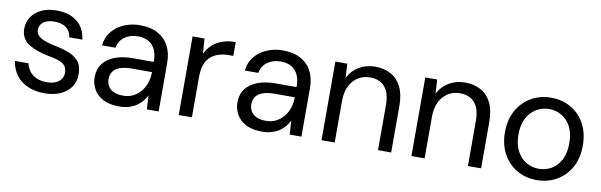

<svg xmlns="http://www.w3.org/2000/svg" viewBox="-41 -853 3774 1205"><g transform="rotate(10 1846.5 -250.5)"><path d="M259 12Q198 12 151.5 -8.5Q105 -29 77 -67Q49 -105 42 -156H128Q134 -129 150 -107Q166 -85 194 -72Q222 -59 260 -59Q296 -59 318.5 -69.5Q341 -80 352.5 -97.5Q364 -115 364 -136Q364 -167 349.5 -183Q335 -199 307 -208Q279 -217 240 -224Q208 -230 176.5 -240.5Q145 -251 119.5 -266.5Q94 -282 79 -306Q64 -330 64 -365Q64 -408 86.5 -441.5Q109 -475 149.5 -494Q190 -513 246 -513Q326 -513 376 -474Q426 -435 435 -361H352Q347 -399 319.5 -420.5Q292 -442 245 -442Q198 -442 173.5 -423Q149 -404 149 -373Q149 -353 163 -338Q177 -323 203.5 -312.5Q230 -302 268 -294Q317 -285 358 -270Q399 -255 424.5 -226Q450 -197 450 -143Q451 -97 427 -62Q403 -27 360.5 -7.5Q318 12 259 12Z M735 12Q673 12 632.5 -9Q592 -30 572 -65.5Q552 -101 552 -143Q552 -194 578.5 -229Q605 -264 653.5 -282.5Q702 -301 767 -301H901Q901 -348 886.5 -379Q872 -410 844 -426Q816 -442 776 -442Q728 -442 692.5 -417.5Q657 -393 649 -347H563Q569 -400 599.5 -437Q630 -474 677 -493.5Q724 -513 776 -513Q845 -513 891.5 -487.5Q938 -462 961.5 -416.5Q985 -371 985 -309V0H910L905 -89Q895 -68 879.5 -49.5Q864 -31 843.5 -17.5Q823 -4 796 4Q769 12 735 12ZM748 -59Q784 -59 812 -73.5Q840 -88 860.5 -113Q881 -138 891 -169.5Q901 -201 901 -234V-236H774Q726 -236 696 -224.5Q666 -213 653 -193Q640 -173 640 -147Q640 -120 652.5 -100Q665 -80 689 -69.5Q713 -59 748 -59Z M1113 0V-501H1189L1196 -405Q1212 -439 1238.5 -463Q1265 -487 1302 -500Q1339 -513 1386 -513V-425H1359Q1326 -425 1296.5 -416.5Q1267 -408 1244.5 -389Q1222 -370 1209.5 -337.5Q1197 -305 1197 -256V0Z M1645 12Q1583 12 1542.5 -9Q1502 -30 1482 -65.5Q1462 -101 1462 -143Q1462 -194 1488.5 -229Q1515 -264 1563.5 -282.5Q1612 -301 1677 -301H1811Q1811 -348 1796.5 -379Q1782 -410 1754 -426Q1726 -442 1686 -442Q1638 -442 1602.5 -417.5Q1567 -393 1559 -347H1473Q1479 -400 1509.5 -437Q1540 -474 1587 -493.5Q1634 -513 1686 -513Q1755 -513 1801.5 -487.5Q1848 -462 1871.5 -416.5Q1895 -371 1895 -309V0H1820L1815 -89Q1805 -68 1789.5 -49.5Q1774 -31 1753.5 -17.5Q1733 -4 1706 4Q1679 12 1645 12ZM1658 -59Q1694 -59 1722 -73.5Q1750 -88 1770.5 -113Q1791 -138 1801 -169.5Q1811 -201 1811 -234V-236H1684Q1636 -236 1606 -224.5Q1576 -213 1563 -193Q1550 -173 1550 -147Q1550 -120 1562.5 -100Q1575 -80 1599 -69.5Q1623 -59 1658 -59Z M2023 0V-501H2099L2104 -412Q2128 -459 2173 -486Q2218 -513 2275 -513Q2333 -513 2376 -489.5Q2419 -466 2443 -418Q2467 -370 2467 -297V0H2383V-288Q2383 -364 2350 -402.5Q2317 -441 2256 -441Q2213 -441 2179.5 -420Q2146 -399 2126.5 -360Q2107 -321 2107 -264V0Z M2596 0V-501H2672L2677 -412Q2701 -459 2746 -486Q2791 -513 2848 -513Q2906 -513 2949 -489.5Q2992 -466 3016 -418Q3040 -370 3040 -297V0H2956V-288Q2956 -364 2923 -402.5Q2890 -441 2829 -441Q2786 -441 2752.5 -420Q2719 -399 2699.5 -360Q2680 -321 2680 -264V0Z M3395 12Q3325 12 3269 -20.5Q3213 -53 3180.5 -112Q3148 -171 3148 -250Q3148 -330 3181 -389Q3214 -448 3270.5 -480.5Q3327 -513 3397 -513Q3468 -513 3524 -480.5Q3580 -448 3612 -389Q3644 -330 3644 -250Q3644 -171 3611.5 -112Q3579 -53 3522.5 -20.5Q3466 12 3395 12ZM3395 -60Q3439 -60 3476 -81Q3513 -102 3535.5 -145Q3558 -188 3558 -250Q3558 -314 3536 -356Q3514 -398 3477 -419.5Q3440 -441 3397 -441Q3355 -441 3317.5 -419.5Q3280 -398 3257 -356Q3234 -314 3234 -250Q3234 -188 3257 -145Q3280 -102 3316.5 -81Q3353 -60 3395 -60Z"/></g></svg>

Font: DVN - DM Sans
Style: Regular
Weight: 400
Designer: Colophon Foundry, Jonny Pinhorn
Foundry: Colophon Foundry
Version: Version 4.004;gftools[0.9.30]